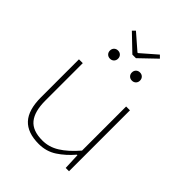

<svg xmlns="http://www.w3.org/2000/svg" viewBox="-232 -933 1065 1065"><g transform="rotate(45 300.0 -401.0)"><path d="M264 12Q176 12 133 -34.5Q90 -81 90 -180V-478H120V-184Q120 -99 154 -57.5Q188 -16 264 -16Q291 -16 315 -23Q339 -30 362.5 -44.5Q386 -59 410 -80.5Q434 -102 460 -132V-478H490V0H464L460 -96H456Q416 -49 369.5 -18.5Q323 12 264 12ZM209 -602Q195 -602 186 -611Q177 -620 177 -634Q177 -648 186 -657Q195 -666 209 -666Q223 -666 232 -657Q241 -648 241 -634Q241 -620 232 -611Q223 -602 209 -602ZM381 -602Q367 -602 358 -611Q349 -620 349 -634Q349 -648 358 -657Q367 -666 381 -666Q395 -666 404 -657Q413 -648 413 -634Q413 -620 404 -611Q395 -602 381 -602ZM281 -706 185 -798 201 -814 293 -734H297L389 -814L405 -798L309 -706Z"/></g></svg>

Font: Source Code Pro ExtraLight
Style: Regular
Weight: 200
Monospace: yes
Designer: Paul D. Hunt, Teo Tuominen
Foundry: Adobe Systems Incorporated
Version: Version 2.030;PS 1.000;hotconv 16.6.51;makeotf.lib2.5.65220